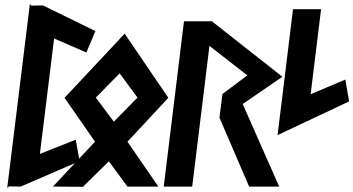

<svg xmlns="http://www.w3.org/2000/svg" viewBox="-20 -931 1762 958"><path d="M25 -1 83 0 377 -127 358 -234 179 -163 250 -739 411 -669 456 -776 194 -904 136 -903 129 -911 16 7Z M666 -444 548 -324 458 -444 577 -565ZM302 -443 454 -224 244 0 394 1 523 -126 616 0H770L616 -224L820 -443L602 -763Z M1191 -412 1389 -548 1037 -825H898L797 0H939L1025 -702L1214 -555L1090 -462L1075 -344L1223 0H1373Z M1365 -257 1722 -425 1703 -534 1530 -461 1582 -885H1442Z"/></svg>

Font: Ny Stormning
Style: HfKr
Weight: 700
Designer: Robert Jablonski, Mew Too
Foundry: Cannot Into Space Fonts
Version: Version 0.90